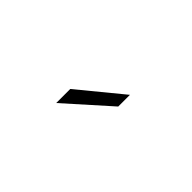

<svg xmlns="http://www.w3.org/2000/svg" viewBox="10 -1005 580 580"><g transform="rotate(-45 300.0 -715.0)"><path d="M375 -645H325L200 -785H260Z"/></g></svg>

Font: JetBrains Mono Extra Light
Style: Regular
Weight: 200
Monospace: yes
Designer: Philipp Nurullin, Konstantin Bulenkov
Foundry: JetBrains
Version: 2.002